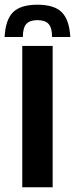

<svg xmlns="http://www.w3.org/2000/svg" viewBox="-50 -795 319 815"><path d="M109 -775Q179.5 -775 211.8 -743.5Q244 -712 248.5 -638H171Q171 -676.5 156.5 -693Q142 -709.5 109 -709.5Q76 -709.5 61.5 -693Q47 -676.5 47 -638H-30.5Q-26.5 -712 5.8 -743.5Q38 -775 109 -775ZM44.5 0V-600H173.5V0Z"/></svg>

Font: Big Shoulders Stencil Display Thin ExtraBold
Style: Regular
Weight: 800
Version: Version 2.001